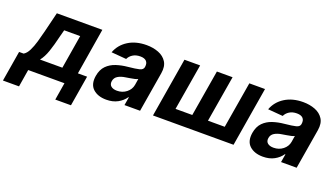

<svg xmlns="http://www.w3.org/2000/svg" viewBox="-118 -1027 2874 1659"><g transform="rotate(20 1319.5 -197.0)"><path d="M-53.3 159.8 -6.7 -120H35.2Q61.4 -135.3 80.4 -173.5Q99.4 -211.6 114.2 -262.6Q128.9 -313.6 142 -367.2L185.7 -545.5H604L534.1 -120H618.6L572.1 159.8H427.9L454.2 0H120.7L94.5 159.8ZM185.7 -120H391.3L442.5 -429H295.5L279.1 -367.2Q258.5 -279.8 237.4 -218.9Q216.3 -158 185.7 -120Z M840.9 10.3Q763.1 10.3 718.4 -30.7Q673.7 -71.7 686.8 -152.3Q697.1 -213.1 731.5 -247.9Q766 -282.7 815.5 -299Q865.1 -315.3 919.7 -320.3Q991.5 -327.4 1023.6 -335.4Q1055.8 -343.4 1060.4 -369.3V-371.4Q1065.7 -405.2 1048.1 -423.7Q1030.5 -442.1 992.2 -442.1Q951.7 -442.1 923.7 -424.4Q895.6 -406.6 883.2 -379.3L745.4 -390.6Q773.1 -465.2 842.5 -508.9Q911.9 -552.6 1010.3 -552.6Q1070.7 -552.6 1120.2 -533.4Q1169.7 -514.2 1195.7 -473.5Q1221.6 -432.9 1210.9 -367.9L1149.5 0H1006L1018.8 -75.6H1014.6Q988.6 -37.6 945 -13.7Q901.3 10.3 840.9 10.3ZM901.6 -94.1Q951.3 -94.1 987.9 -123Q1024.5 -152 1032 -195L1041.2 -252.8Q1031.6 -246.8 1012.1 -242.4Q992.5 -237.9 971.1 -234.6Q949.6 -231.2 932.9 -228.3Q892 -222.7 864.5 -206Q837 -189.3 832 -157.3Q827.4 -126.4 846.8 -110.3Q866.1 -94.1 901.6 -94.1Z M1359 -545.5H1503.2L1431.8 -120H1585.9L1657.3 -545.5H1801.5L1730.1 -120H1884.2L1955.6 -545.5H2099.8L2008.9 0H1268.1Z M2280.5 10.3Q2202.8 10.3 2158 -30.7Q2113.3 -71.7 2126.4 -152.3Q2136.7 -213.1 2171.2 -247.9Q2205.6 -282.7 2255.1 -299Q2304.7 -315.3 2359.4 -320.3Q2431.1 -327.4 2463.2 -335.4Q2495.4 -343.4 2500 -369.3V-371.4Q2505.3 -405.2 2487.7 -423.7Q2470.2 -442.1 2431.8 -442.1Q2391.3 -442.1 2363.3 -424.4Q2335.2 -406.6 2322.8 -379.3L2185 -390.6Q2212.7 -465.2 2282.1 -508.9Q2351.6 -552.6 2449.9 -552.6Q2510.3 -552.6 2559.8 -533.4Q2609.4 -514.2 2635.3 -473.5Q2661.2 -432.9 2650.6 -367.9L2589.1 0H2445.7L2458.5 -75.6H2454.2Q2428.3 -37.6 2384.6 -13.7Q2340.9 10.3 2280.5 10.3ZM2341.3 -94.1Q2391 -94.1 2427.6 -123Q2464.1 -152 2471.6 -195L2480.8 -252.8Q2471.2 -246.8 2451.7 -242.4Q2432.2 -237.9 2410.7 -234.6Q2389.2 -231.2 2372.5 -228.3Q2331.7 -222.7 2304.2 -206Q2276.6 -189.3 2271.7 -157.3Q2267 -126.4 2286.4 -110.3Q2305.8 -94.1 2341.3 -94.1Z"/></g></svg>

Font: Inter UI
Style: Bold Italic
Weight: 700
Italic angle: 9.39999°
Designer: Rasmus Andersson
Foundry: rsms
Version: 3.2;8d6f07862